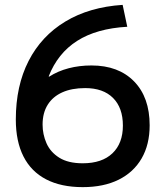

<svg xmlns="http://www.w3.org/2000/svg" viewBox="-20 -759 680 789"><path d="M320 10Q231 10 169.5 -22Q108 -54 76.5 -116Q45 -178 45 -268Q45 -406 97.5 -508.5Q150 -611 248.5 -670.5Q347 -730 484 -739L503 -649Q377 -642 297 -591Q217 -540 180 -445L182 -444Q218 -467 262 -478.5Q306 -490 356 -490Q467 -490 531 -424.5Q595 -359 595 -244Q595 -165 562 -108Q529 -51 467.5 -20.5Q406 10 320 10ZM320 -88Q399 -88 442 -129Q485 -170 485 -243Q485 -316 444.5 -356.5Q404 -397 330 -397Q275 -397 236 -379.5Q197 -362 176 -328.5Q155 -295 155 -247Q155 -207 171 -170.5Q187 -134 223.5 -111Q260 -88 320 -88Z"/></svg>

Font: M PLUS 1 Thin Medium
Style: Regular
Weight: 500
Version: Version 1.001